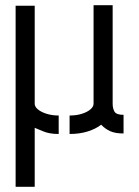

<svg xmlns="http://www.w3.org/2000/svg" viewBox="-20 -720 536 740"><path d="M40.2 0V-698H113.8V-320Q113.8 -308.6 126 -298.4Q138.2 -288.2 159.4 -281.5Q180.6 -274.8 206.2 -274.8V-203.6Q170.6 -203.6 147.1 -213.6Q123.6 -223.6 113.8 -227.4V0ZM248.2 -203.6V-274.8Q274.2 -274.8 294.9 -281.2Q315.6 -287.6 328.1 -298.1Q340.6 -308.6 340.6 -320V-700H414.2V-320.2Q414.2 -301.8 421.4 -289.6Q428.6 -277.4 456.2 -277.4V-205.6Q424.2 -205.6 404.7 -214.4Q385.2 -223.2 370 -239.4Q349.6 -223.4 318.4 -213.5Q287.2 -203.6 248.2 -203.6Z"/></svg>

Font: Stick No Bills ExtraLight
Style: Regular
Weight: 200
Designer: Kosala Senevirathne, Siva Puranthara, Lasantha Premarathna, Tharique Azeez
Foundry: mooniak
Version: Version 2.000